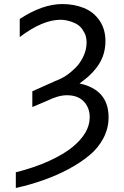

<svg xmlns="http://www.w3.org/2000/svg" viewBox="-20 -731 618 954"><path d="M375 -316.4Q519.5 -285.2 519.5 -148.4Q519.5 -93.8 494.1 -44.9Q468.8 3.9 423.8 41Q378.9 78.1 320.3 109.4Q261.7 140.6 195.3 164.1Q128.9 187.5 58.6 203.1V125Q152.3 101.6 224.6 68.4Q296.9 35.2 339.8 0Q382.8 -35.2 404.3 -72.3Q425.8 -109.4 425.8 -148.4Q425.8 -195.3 396.5 -226.6Q367.2 -257.8 312.5 -257.8Q269.5 -257.8 214.8 -230.5L140.6 -199.2V-277.3L253.9 -328.1Q285.2 -339.8 308.6 -355.5Q332 -371.1 355.5 -394.5Q378.9 -418 394.5 -451.2Q410.2 -484.4 410.2 -519.5Q410.2 -546.9 400.4 -566.4Q390.6 -585.9 378.9 -597.7Q367.2 -609.4 349.6 -617.2Q332 -625 314.5 -628.9Q296.9 -632.8 281.2 -632.8Q191.4 -632.8 78.1 -546.9V-636.7Q191.4 -710.9 289.1 -710.9Q347.7 -710.9 396.5 -691.4Q445.3 -671.9 474.6 -628.9Q503.9 -585.9 503.9 -527.3Q503.9 -500 498 -474.6Q492.2 -449.2 478.5 -423.8Q464.8 -398.4 439.5 -371.1Q414.1 -343.8 375 -316.4Z"/></svg>

Font: 和音 by 宁静之雨，公众号njzyshare
Style: Regular
Weight: 400
Designer: Steve Matteson
Foundry: Ascender Corporation
Version: Version 6.00;June 8, 2018;FontCreator 11.0.0.2388 32-bit